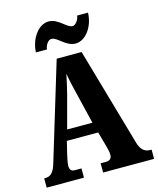

<svg xmlns="http://www.w3.org/2000/svg" viewBox="-135 -1031 926 1124"><g transform="rotate(-15 328.5 -468.5)"><path d="M389 -771C448 -771 502 -840 505 -927H439C436 -900 415 -874 398 -874C363 -874 327 -937 268 -937C208 -937 154 -867 150 -781H217C220 -808 238 -834 258 -834C294 -834 329 -771 389 -771ZM6 0H232V-56H192C168 -56 161 -69 161 -91C161 -110 169 -140 172 -156L191 -234H381L407 -140C410 -129 416 -106 416 -89C416 -64 399 -56 382 -56H348V0H657V-56H648C617 -56 593 -73 580 -118L409 -714H258L80 -127C63 -68 40 -56 11 -56H6ZM210 -298 262 -492C272 -530 281 -572 290 -614C297 -571 307 -530 317 -489L363 -298Z"/></g></svg>

Font: Noto Serif Ethiopic ExtraCondensed Black
Style: Regular
Weight: 900
Width: 2
Designer: Monotype Design Team
Foundry: Monotype Imaging Inc.
Version: Version 2.102